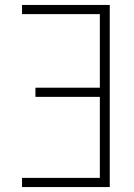

<svg xmlns="http://www.w3.org/2000/svg" viewBox="-20 -755 540 775"><path d="M69 0V-37H383V-364H123V-401H383V-698H69V-735H423V0Z"/></svg>

Font: Iosevka SS18 Extralight
Style: Regular
Weight: 200
Monospace: yes
Designer: Belleve Invis
Foundry: Belleve Invis
Version: Version 25.1.1; ttfautohint (v1.8.4)